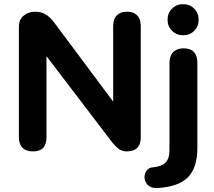

<svg xmlns="http://www.w3.org/2000/svg" viewBox="-20 -736 1054 944"><path d="M72.9 -61.6V-605.8Q72.9 -639.1 95.9 -658.6Q118.9 -678 150.2 -678.4Q166.1 -678.6 180.8 -675Q195.4 -671.4 211.6 -660.3Q227.9 -649.3 245.1 -627L558.5 -206.9H536.4V-609.2Q536.4 -642.3 554 -660.4Q571.5 -678.4 604.6 -678.4Q636.9 -678.4 654.5 -660.4Q672 -642.3 672 -609.2V-59Q672 -26.9 654.9 -9.2Q637.7 8.4 602.5 8.4Q577.9 8.4 559.4 -7.3Q541 -22.9 522.2 -48.3L516 -56.6L184.9 -490.9H208.5V-61.6Q208.5 -26.9 192.5 -9.2Q176.6 8.4 141.1 8.4Q108 8.4 90.5 -9.6Q72.9 -27.7 72.9 -61.6ZM732.4 86.5Q774.3 82.9 793.8 63.4Q813.2 43.8 813.2 3.9V-426.8Q813.2 -461.1 831.5 -479.8Q849.7 -498.4 882.2 -498.4Q916.3 -498.4 933.4 -480.2Q950.4 -461.9 950.4 -426.8V-9.1Q950.4 88.9 904.1 135.5Q857.7 182 756.5 188.4Q718 190.8 701.1 166.8Q684.3 142.9 694.1 115.8Q704 88.7 732.4 86.5ZM803.8 -638.9Q803.8 -671.8 826 -693.7Q848.3 -715.5 880.2 -715.5Q912.9 -715.5 934.8 -693.7Q956.6 -671.8 956.6 -638.9Q956.6 -606.2 934.8 -584.4Q912.9 -562.7 880.2 -562.7Q848.3 -562.7 826 -584.4Q803.8 -606.2 803.8 -638.9Z"/></svg>

Font: SN Pro Thin
Style: Regular
Weight: 200
Designer: Tobias Whetton
Foundry: Supernotes
Version: Version 1.003;Glyphs 3.3 (3324)